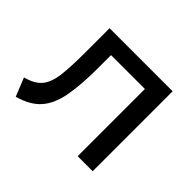

<svg xmlns="http://www.w3.org/2000/svg" viewBox="-117 -657 832 832"><g transform="rotate(45 299.5 -241.0)"><path d="M55.5 7.5 21.5 -77Q73 -90 96.5 -118.8Q120 -147.5 126.5 -200Q133 -252.5 133 -336.5V-490H519.5V0H427.5V-412H220V-336.5Q220 -230 207.2 -160.5Q194.5 -91 159 -51Q123.5 -11 55.5 7.5Z"/></g></svg>

Font: Geologica Light
Style: Regular
Weight: 300
Designer: Sindre Bremnes, Frode Helland
Foundry: Monokrom Skriftforlag AS
Version: Version 1.010; ttfautohint (v1.8.4.7-5d5b);gftools[0.9.28]